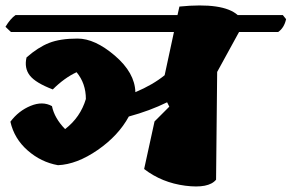

<svg xmlns="http://www.w3.org/2000/svg" viewBox="-54 -682 1066 702"><path d="M441 -345Q505 -372 548 -407L582 -565H-14L-34 -584Q-16 -614 3 -627H595L602 -658Q762 -674 815 -627H980L992 -612Q985 -580 963 -565H820L740 -419L736 -25Q709 8 623.5 -3Q538 -14 473 -64L511 -238L565 -292L557 -308Q494 -277 417 -256Q379 -186 303 -133.5Q227 -81 158 -78Q96 -89 47 -132Q-2 -175 -16 -237Q14 -277 58 -295Q102 -313 136 -294Q145 -250 184 -210Q240 -253 260 -320Q260 -377 226 -418Q181 -397 139 -355Q76 -379 55 -406Q34 -433 43 -472Q85 -509 125.5 -525Q166 -541 229.5 -541Q293 -541 366 -478.5Q439 -416 441 -345Z"/></svg>

Font: Tillana ExtraBold
Style: Regular
Weight: 800
Designer: Lipi Raval (Devanagari, Latin), Jonny Pinhorn (Latin)
Foundry: Indian Type Foundry
Version: Version 2.003;PS 1.0;hotconv 1.0.79;makeotf.lib2.5.61930; tt